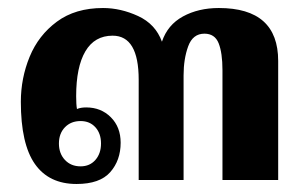

<svg xmlns="http://www.w3.org/2000/svg" viewBox="-20 -449 769 479"><path d="M32 -195Q32 -254 54 -307.5Q76 -361 122 -395Q168 -429 237 -429Q281 -429 324.5 -409Q368 -389 384 -345Q398 -387 436.5 -408Q475 -429 526 -429Q674 -429 674 -297V0H535V-274Q535 -317 525.5 -341Q516 -365 490 -365Q461 -365 449.5 -333.5Q438 -302 438 -261V0H326V-250Q326 -360 261 -360Q216 -360 193 -321Q170 -282 170 -209Q170 -188 172 -177Q181 -181 195 -181Q232 -181 256.5 -156.5Q281 -132 281 -93Q281 -49 255 -19.5Q229 10 171 10Q102 10 67 -40Q32 -90 32 -195ZM232 -91Q232 -116 218 -131.5Q204 -147 181 -147Q157 -147 142 -131.5Q127 -116 127 -91Q127 -66 142 -50Q157 -34 181 -34Q204 -34 218 -50Q232 -66 232 -91Z"/></svg>

Font: Taviraj DemiBold
Style: Regular
Weight: 600
Designer: Katatrad Team
Foundry: CadsonDemak
Version: Version 1.030